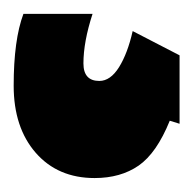

<svg xmlns="http://www.w3.org/2000/svg" viewBox="-65 -19 280 278"><g transform="rotate(90 75.0 120.0)"><path d="M193.8 123Q193.8 176.3 157.2 208.3Q120.6 240.2 60.1 240.2Q-6.3 240.2 -43.9 226.1V126Q-3.4 139.2 27.8 139.2Q53.2 139.2 53.2 116.2Q53.2 100.1 33.2 87.6Q13.2 75.2 -19 67.9L16.1 0H115.2L110.8 14.2Q157.7 33.2 175.8 59.3Q193.8 85.4 193.8 123Z"/></g></svg>

Font: Sahel Black FD
Style: Black-FD
Weight: 900
Foundry: Saber Rastikerdar (saber.rastikerdar@gmail.com)
Version: Version 3.3.1